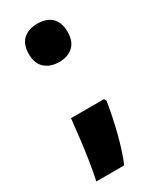

<svg xmlns="http://www.w3.org/2000/svg" viewBox="-183 -617 662 811"><g transform="rotate(-30 148.0 -212.0)"><path d="M151 -376Q108 -376 81.5 -399.5Q55 -423 55 -469Q55 -516 80.5 -539.5Q106 -563 151 -563Q194 -563 219 -539.5Q244 -516 244 -469Q244 -423 218.5 -399.5Q193 -376 151 -376ZM235 -146 241 -135Q229 -61 210.5 11.5Q192 84 169 139H33Q42 98 50 46.5Q58 -5 64 -56Q70 -107 74 -146Z"/></g></svg>

Font: Noto Sans Tamil Condensed Black
Style: Regular
Weight: 900
Width: 3
Designer: Jelle Bosma - Monotype Design Team
Foundry: Monotype Imaging Inc.
Version: Version 2.004; ttfautohint (v1.8.4.7-5d5b)